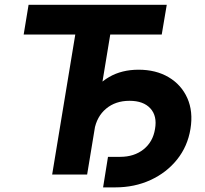

<svg xmlns="http://www.w3.org/2000/svg" viewBox="-20 -748 878 823"><path d="M81.5 -600.1 102.5 -727.5H694.8L673.3 -600.1H452.6L353.5 0H203.6L302.7 -600.1ZM421.9 55.2 442.9 -75.7H495.1Q555.2 -75.7 595.5 -107.9Q635.7 -140.1 644.5 -195.3Q654.3 -251 624.5 -283.4Q594.7 -315.9 535.2 -315.9Q475.1 -315.9 434.8 -282.2Q394.5 -248.5 384.3 -189.9H311.5Q324.7 -270.5 359.4 -328.6Q394 -386.7 448 -418Q502 -449.2 574.2 -449.2Q648.4 -449.2 702.9 -417Q757.3 -384.8 783 -327.4Q808.6 -270 796.4 -195.3Q784.2 -120.6 739 -64.2Q693.8 -7.8 625.2 23.7Q556.6 55.2 474.1 55.2Z"/></svg>

Font: Inter 28pt
Style: Bold Italic
Weight: 700
Italic angle: -9.3988°
Designer: Rasmus Andersson
Foundry: rsms
Version: Version 4.001;git-66647c0bb